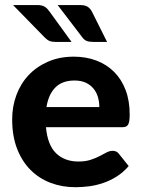

<svg xmlns="http://www.w3.org/2000/svg" viewBox="-20 -754 576 781"><path d="M384 -318.5Q384 -340 378.2 -359.5Q372.5 -379 360 -394Q347.5 -409 328.5 -417.8Q309.5 -426.5 283 -426.5Q233.5 -426.5 205.5 -398.5Q177.5 -370.5 169 -318.5ZM167 -236.5Q173.5 -164 208.2 -130.5Q243 -97 299 -97Q327.5 -97 348.2 -103.8Q369 -110.5 384.8 -118.8Q400.5 -127 413.2 -133.8Q426 -140.5 438.5 -140.5Q454.5 -140.5 463.5 -128.5L503.5 -78.5Q481.5 -53 455 -36.2Q428.5 -19.5 400 -9.8Q371.5 0 342.5 3.8Q313.5 7.5 286.5 7.5Q232.5 7.5 185.8 -10.2Q139 -28 104.2 -62.8Q69.5 -97.5 49.5 -149Q29.5 -200.5 29.5 -268.5Q29.5 -321 46.8 -367.5Q64 -414 96.5 -448.5Q129 -483 175.5 -503.2Q222 -523.5 280.5 -523.5Q330 -523.5 371.8 -507.8Q413.5 -492 443.8 -462Q474 -432 490.8 -388.2Q507.5 -344.5 507.5 -288.5Q507.5 -273 506 -263Q504.5 -253 501 -247Q497.5 -241 491.5 -238.8Q485.5 -236.5 476 -236.5ZM304 -733.5Q325.5 -733.5 336.5 -726.5Q347.5 -719.5 354.5 -705.5L415.5 -583.5H359.5Q343.5 -583.5 333.2 -587.2Q323 -591 314.5 -602.5L214.5 -733.5ZM131.5 -733.5Q142 -733.5 149.8 -731.5Q157.5 -729.5 163 -726Q168.5 -722.5 173.2 -717.2Q178 -712 182.5 -705.5L271 -583.5H206Q190 -583.5 180.5 -587.8Q171 -592 161 -602.5L33 -733.5Z"/></svg>

Font: Lato 2
Style: Regular
Weight: 800
Designer: Lukasz Dziedzic with Adam Twardoch and Botio Nikoltchev
Foundry: tyPoland Lukasz Dziedzic
Version: Version 2.015; 2015-08-06; http://www.latofonts.com/